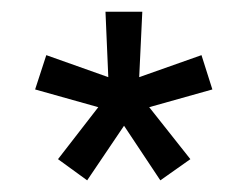

<svg xmlns="http://www.w3.org/2000/svg" viewBox="-20 -749 429 328"><path d="M160.2 -729H223.1L217.8 -617.2L324.2 -654.8L342.8 -596.2L234.9 -565.9L305.2 -477.1L253.9 -440.9L191.9 -534.2L128.9 -440.9L79.1 -477.1L147.9 -565.9L40 -596.2L59.1 -654.8L165 -617.2Z"/></svg>

Font: SolaimanLipi
Style: Normal
Weight: 400
Designer: Solaiman Karim
Foundry: Al Mamun Sumon
Version: Version 2.000